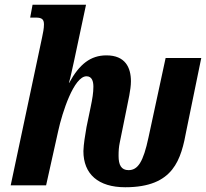

<svg xmlns="http://www.w3.org/2000/svg" viewBox="-20 -780 869 808"><path d="M507 8C712 8 742 -109 765 -234L827 -536H677L605 -202C583 -98 560 -64 521 -64C490 -64 479 -86 479 -124C479 -145 480 -161 484 -180L512 -318C519 -355 531 -402 531 -438C531 -496 507 -547 428 -547C361 -547 314 -510 271 -431H270C278 -457 284 -492 292 -525L342 -760H117L107 -706H131C157 -706 165 -698 165 -677C165 -660 161 -641 157 -622L25 0H174L225 -229C242 -307 291 -459 344 -459C367 -459 373 -438 373 -415C373 -390 369 -365 361 -327L344 -245C338 -209 332 -175 331 -144C331 -47 394 8 507 8Z"/></svg>

Font: Noto Serif Condensed Extra
Style: Italic
Weight: 800
Width: 3
Italic angle: -12°
Designer: Monotype Design Team
Foundry: Monotype Imaging Inc.
Version: Version 1.901